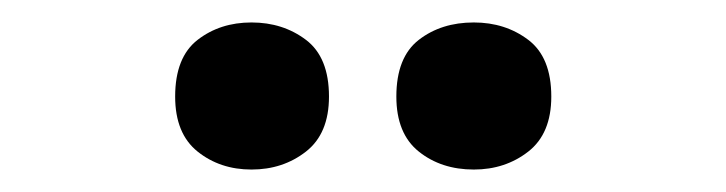

<svg xmlns="http://www.w3.org/2000/svg" viewBox="-20 -772 647 171"><path d="M136 -686Q136 -721 156 -736.5Q176 -752 204 -752Q232 -752 252.5 -736.5Q273 -721 273 -686Q273 -653 252.5 -637Q232 -621 204 -621Q176 -621 156 -637Q136 -653 136 -686ZM333 -686Q333 -721 353 -736.5Q373 -752 402 -752Q430 -752 450.5 -736.5Q471 -721 471 -686Q471 -653 450.5 -637Q430 -621 402 -621Q373 -621 353 -637Q333 -653 333 -686Z"/></svg>

Font: Noto IKEA Simplified Chinese
Style: Bold
Weight: 700
Designer: Monotype Design Team
Foundry: Monotype Imaging Inc.
Version: Version 1.100